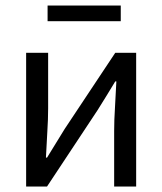

<svg xmlns="http://www.w3.org/2000/svg" viewBox="-20 -678 590 698"><path d="M151 0 335 -278Q349 -300 367 -329.5Q385 -359 399 -382H403Q401 -334 398 -287.5Q395 -241 395 -202V0H475V-486H399L215 -209Q201 -186 183 -157Q165 -128 151 -105H147Q149 -152 152 -198.5Q155 -245 155 -284V-486H75V0ZM153 -658V-601H419V-658Z"/></svg>

Font: Codetta
Style: Regular
Weight: 400
Italic angle: -11°
Designer: Ulrich Proeller
Foundry: PROSA GmbH
Version: Version 2.00;September 29, 2018;FontCreator 11.5.0.2427 64-b